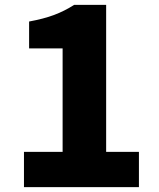

<svg xmlns="http://www.w3.org/2000/svg" viewBox="-20 -765 649 785"><path d="M78 0V-144H236V-567H99V-677Q159 -688 201.5 -704Q244 -720 283 -745H414V-144H548V0Z"/></svg>

Font: Noto Sans HK Thin Black
Style: Regular
Weight: 900
Version: Version 2.004-H2;hotconv 1.0.118;makeotfexe 2.5.65603